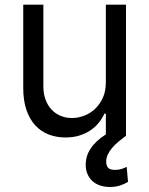

<svg xmlns="http://www.w3.org/2000/svg" viewBox="-20 -565 621 799"><path d="M420.5 -545.5H504.3V0Q488.3 11.7 473.4 24.1Q458.5 36.6 447.1 49.9Q435.7 63.2 428.8 77.6Q421.9 92 421.9 108Q421.9 123.9 429.7 133Q437.5 142 458.8 142Q474.8 142 487.2 137.8Q499.6 133.5 507.1 129.3L512.8 191.8Q501.1 199.2 482.1 206.1Q463.1 213.1 437.5 213.1Q415.8 213.1 397.2 207Q378.6 201 365.2 189.1Q351.9 177.2 344.3 159.8Q336.6 142.4 336.6 119.3Q336.6 103.3 341.3 87Q345.9 70.7 356 54.9Q366.1 39.1 382.1 23.8Q398.1 8.5 420.5 -5.7V-92.3H414.8Q405.2 -71.7 390.3 -53.4Q375.4 -35.2 355.1 -21.8Q334.9 -8.5 309.3 -0.7Q283.7 7.1 252.8 7.1Q214.5 7.1 182.2 -5.5Q149.9 -18.1 126.4 -43.7Q103 -69.2 89.8 -108Q76.7 -146.7 76.7 -198.9V-545.5H160.5V-204.5Q160.5 -174.7 169.4 -150.6Q178.3 -126.4 194.1 -109.4Q209.9 -92.3 231.9 -83.1Q253.9 -73.9 279.8 -73.9Q303.3 -73.9 328.1 -82.7Q353 -91.6 373.6 -110.1Q394.2 -128.6 407.3 -156.6Q420.5 -184.7 420.5 -223Z"/></svg>

Font: Fast_Sans
Style: Regular
Weight: 400
Designer: Rasmus Andersson
Foundry: rsms
Version: Version 3.018;git-588b23468